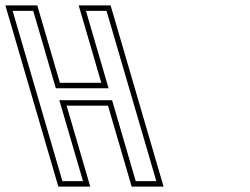

<svg xmlns="http://www.w3.org/2000/svg" viewBox="-172 -687 920 707"><path d="M42.8 0H160.3L73.2 -298H225.7L312.8 0H430.3L235.3 -667H117.8L201.1 -382H48.6L-34.7 -667H-152.2ZM57.8 -20 -125.5 -647H-49.7L33.6 -362H227.8L144.5 -647H220.3L403.6 -20H327.8L240.7 -318H46.5L133.6 -20Z"/></svg>

Font: Din Kursivschrift
Style: BreitLeftGho
Weight: 400
Version: Version 1.089